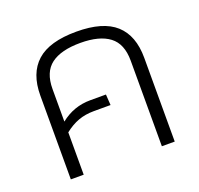

<svg xmlns="http://www.w3.org/2000/svg" viewBox="-102 -661 798 771"><g transform="rotate(-20 297.0 -275.0)"><path d="M75 0V-358Q75 -453 129 -501.5Q183 -550 298 -550Q412 -550 465.5 -501.5Q519 -453 519 -358V0H464V-366Q464 -438 421.5 -470Q379 -502 298 -502Q215 -502 172.5 -470Q130 -438 130 -366V-227Q186 -272 257 -272H324L327 -226H256Q219 -226 189 -215Q159 -204 130 -181V0Z"/></g></svg>

Font: Kanit ExtraLight
Style: Regular
Weight: 275
Designer: Katatrad Team
Foundry: CadsonDemak
Version: Version 2.000; ttfautohint (v1.8.3)